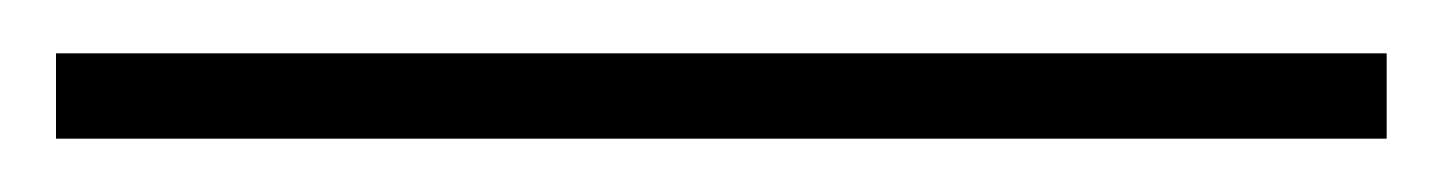

<svg xmlns="http://www.w3.org/2000/svg" viewBox="-20 66 540 72"><path d="M500 118H1V86H500Z"/></svg>

Font: Kaisei Decol
Style: Regular
Weight: 400
Designer: Font-Kai, 金井和夫
Foundry: KAZUO KANAI
Version: Version 5.003